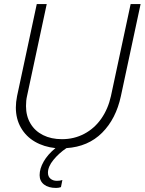

<svg xmlns="http://www.w3.org/2000/svg" viewBox="-20 -718 712 945"><path d="M256 207Q218 207 196.5 190Q175 173 175 144Q175 112 195 77Q215 42 253 11Q196 5 152 -20.5Q108 -46 83 -89.5Q58 -133 58 -189Q58 -215 64 -245L161 -698H210L113 -245Q108 -224 108 -196Q108 -147 130 -110Q152 -73 192 -53Q232 -33 285 -33Q345 -33 395 -59.5Q445 -86 478.5 -134Q512 -182 526 -245L623 -698H672L575 -245Q551 -133 482.5 -64.5Q414 4 307 11Q270 36 243 69Q216 102 216 132Q216 151 228.5 161.5Q241 172 260 172Q268 172 274.5 171Q281 170 287 168L280 203Q269 207 256 207Z"/></svg>

Font: Azeret Mono Thin
Style: Italic
Weight: 100
Italic angle: -12°
Designer: Martin Vácha
Foundry: Displaay
Version: Version 1.000; Glyphs 3.0.3, build 3074